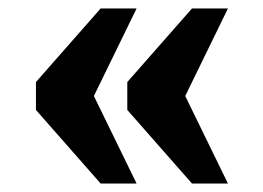

<svg xmlns="http://www.w3.org/2000/svg" viewBox="-20 -497 623 454"><path d="M434 -63H519L418 -270L519 -477H434L281 -303V-237ZM218 -63H303L202 -270L303 -477H218L65 -303V-237Z"/></svg>

Font: Noto Serif Lao Black
Style: Regular
Weight: 900
Designer: Monotype Design Team
Foundry: Monotype Imaging Inc.
Version: Version 2.003